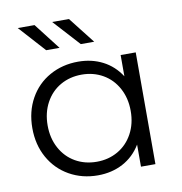

<svg xmlns="http://www.w3.org/2000/svg" viewBox="-82 -808 842 890"><g transform="rotate(-10 339.0 -363.5)"><path d="M579 -526V0H511V-104Q479 -51 426.5 -23Q374 5 308 5Q234 5 174 -29Q114 -63 80 -124Q46 -185 46 -263Q46 -341 80 -402Q114 -463 174 -496.5Q234 -530 308 -530Q372 -530 423.5 -503.5Q475 -477 508 -426V-526ZM509 -263Q509 -323 483.5 -370Q458 -417 413.5 -442.5Q369 -468 314 -468Q258 -468 213.5 -442.5Q169 -417 143.5 -370Q118 -323 118 -263Q118 -203 143.5 -156Q169 -109 213.5 -83.5Q258 -58 314 -58Q369 -58 413.5 -83.5Q458 -109 483.5 -156Q509 -203 509 -263ZM60 -732H139L235 -608H172ZM222 -732H301L398 -608H335Z"/></g></svg>

Font: Idrija
Style: Regular
Weight: 400
Designer: Julieta Ulanovsky
Foundry: Julieta Ulanovsky
Version: Version 7.200